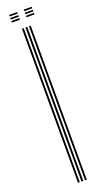

<svg xmlns="http://www.w3.org/2000/svg" viewBox="-172 -911 502 937"><g transform="rotate(-20 79.0 -442.5)"><path d="M92.5 0V-800H101.5V0ZM56 0V-800H65.2V0ZM74.2 0V-800H83.5V0ZM95.8 -876.8V-884.8H137.5V-876.8ZM20.2 -876.8V-884.8H62V-876.8ZM20.2 -860.8V-868.8H62V-860.8ZM95.8 -860.8V-868.8H137.5V-860.8ZM20.2 -845V-853H62V-845ZM95.8 -845V-853H137.5V-845Z"/></g></svg>

Font: Big Shoulders Inline Display Light
Style: Regular
Weight: 300
Designer: Patric King
Foundry: XO Type Co
Version: Version 1.000